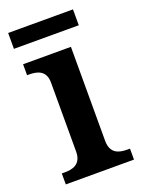

<svg xmlns="http://www.w3.org/2000/svg" viewBox="-132 -744 604 807"><g transform="rotate(-20 170.0 -340.5)"><path d="M9 -610H299V-681H9ZM19 0H324V-49H312C277 -49 237 -57 237 -116V-536H23V-487H32C66 -487 107 -479 107 -424V-115C107 -57 66 -49 32 -49H19Z"/></g></svg>

Font: Noto Serif Tamil SemiBold
Style: Italic
Weight: 600
Italic angle: -12°
Designer: Indian Type Foundry, Tom Grace, and the Monotype Design Team
Foundry: Monotype Imaging Inc.
Version: Version 2.003